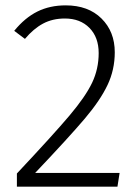

<svg xmlns="http://www.w3.org/2000/svg" viewBox="-20 -696 519 716"><path d="M408 -501Q408 -436 381 -379Q354 -322 296.5 -254Q239 -186 111 -51H426L418 0H43V-49Q180 -195 239.5 -265.5Q299 -336 323.5 -387.5Q348 -439 348 -498Q348 -557 313.5 -592Q279 -627 222 -627Q176 -627 140.5 -608Q105 -589 73 -551L33 -581Q73 -630 119.5 -653Q166 -676 225 -676Q309 -676 358.5 -627Q408 -578 408 -501Z"/></svg>

Font: Fira Sans Light
Style: Regular
Weight: 300
Designer: bBox Type GmbH & Carrois Corporate GbR & Edenspiekermann AG
Foundry: bBox Type GmbH & Carrois Corporate GbR & Edenspiekermann AG
Version: Version 4.301